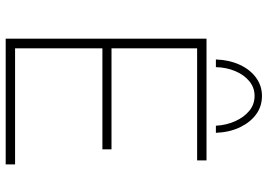

<svg xmlns="http://www.w3.org/2000/svg" viewBox="-153 -788 941 675"><g transform="rotate(90 317.5 -450.5)"><path d="M116 -706H544V-673H150V-372H505V-340H150V-33H558V0H116ZM317 -901Q354 -901 382 -880.5Q410 -860 427.5 -823.5Q445 -787 447 -739H422Q420 -776 406 -807Q392 -838 369.5 -856.5Q347 -875 317 -875Q288 -875 265.5 -856.5Q243 -838 230 -807Q217 -776 216 -739H189Q191 -787 208 -823.5Q225 -860 253.5 -880.5Q282 -901 317 -901Z"/></g></svg>

Font: Josefin Sans Thin ExtraLight
Style: Regular
Weight: 250
Version: Version 2.001